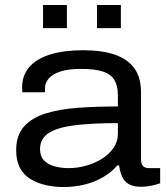

<svg xmlns="http://www.w3.org/2000/svg" viewBox="-20 -740 667 772"><path d="M236 12Q199 12 165 4.5Q131 -3 103.5 -19.5Q76 -36 60.5 -64.5Q45 -93 45 -136Q45 -195 76 -230.5Q107 -266 162.5 -283.5Q218 -301 292.5 -306.5Q367 -312 454 -312V-357Q454 -394 440.5 -417.5Q427 -441 395 -452Q363 -463 305 -463Q255 -463 223 -452.5Q191 -442 176 -424.5Q161 -407 161 -386V-369H70Q69 -374 69 -378.5Q69 -383 69 -390Q69 -437 98 -470.5Q127 -504 182 -521Q237 -538 314 -538Q391 -538 442.5 -520Q494 -502 520.5 -465Q547 -428 547 -369V-101Q547 -81 555 -72.5Q563 -64 579 -64H624V-3Q609 2 589.5 6.5Q570 11 548 11Q516 11 497.5 0Q479 -11 470.5 -31Q462 -51 459 -75H452Q429 -48 395 -28Q361 -8 320.5 2Q280 12 236 12ZM256 -64Q292 -64 327 -74Q362 -84 390.5 -102Q419 -120 436.5 -145.5Q454 -171 454 -202V-245Q352 -245 282 -236.5Q212 -228 176.5 -205.5Q141 -183 141 -140Q141 -112 156.5 -95.5Q172 -79 198.5 -71.5Q225 -64 256 -64ZM153 -627V-720H249V-627ZM370 -627V-720H466V-627Z"/></svg>

Font: Archivo SemiExpanded
Style: Regular
Weight: 400
Width: 6
Designer: Hector Gatti
Foundry: Omnibus-Type
Version: Version 2.001